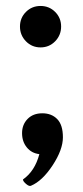

<svg xmlns="http://www.w3.org/2000/svg" viewBox="-20 -489 278 644"><path d="M84 134Q78 137 67.5 128Q57 119 57 113Q97 85 112 28Q86 25 70 5.5Q54 -14 54 -42.5Q54 -71 72.5 -90Q91 -109 122 -109Q153 -109 172 -89.5Q191 -70 191 -28.5Q191 13 156.5 65.5Q122 118 84 134ZM165 -350.5Q145 -330 116 -330Q87 -330 67 -350.5Q47 -371 47 -400Q47 -429 67 -449Q87 -469 116 -469Q145 -469 165 -449Q185 -429 185 -400Q185 -371 165 -350.5Z"/></svg>

Font: Karma SemiBold
Style: Regular
Weight: 600
Designer: Joana Correia
Foundry: Indian Type Foundry
Version: Version 1.202;PS 1.0;hotconv 1.0.78;makeotf.lib2.5.61930; tt